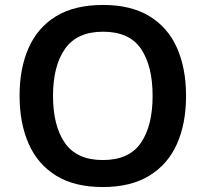

<svg xmlns="http://www.w3.org/2000/svg" viewBox="-20 -745 830 775"><path d="M731 -358Q731 -247 694.5 -164.5Q658 -82 583 -36Q508 10 395 10Q281 10 206.5 -36Q132 -82 95.5 -165Q59 -248 59 -359Q59 -469 95.5 -551.5Q132 -634 206.5 -679.5Q281 -725 396 -725Q509 -725 583.5 -679.5Q658 -634 694.5 -551.5Q731 -469 731 -358ZM194 -358Q194 -237 242 -168Q290 -99 395 -99Q501 -99 548.5 -168Q596 -237 596 -358Q596 -479 549 -548Q502 -617 396 -617Q291 -617 242.5 -548Q194 -479 194 -358Z"/></svg>

Font: Noto Sans Gujarati UI SemiBold
Style: Regular
Weight: 600
Designer: Jelle Bosma - Monotype Design Team, Universal Thirst
Foundry: Monotype Imaging Inc.
Version: Version 2.106; ttfautohint (v1.8.4.7-5d5b)